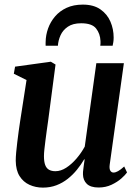

<svg xmlns="http://www.w3.org/2000/svg" viewBox="-20 -824 616 854"><path d="M171 10.5Q138.5 10.5 111 -2Q83.5 -14.5 67 -40.8Q50.5 -67 50 -109Q50 -125 52 -146.8Q54 -168.5 57 -193Q60 -217.5 63.2 -241.2Q66.5 -265 69.5 -284.5L98 -468L41.5 -496L47 -527.5L206 -549.5L227 -537L194 -286Q191 -266 188 -243.5Q185 -221 182.2 -199.8Q179.5 -178.5 177.5 -160.2Q175.5 -142 175.5 -129.5Q175.5 -105 181 -90.2Q186.5 -75.5 198 -69Q209.5 -62.5 226.5 -62.5Q250.5 -62.5 274.5 -78Q298.5 -93.5 320 -118.5Q341.5 -143.5 357 -172L408.5 -543H531L468 -92Q465.5 -74 470.5 -65.2Q475.5 -56.5 485 -56.5Q494 -56.5 505.2 -62.8Q516.5 -69 532.5 -83.5L545 -57Q537.5 -46 519.8 -30.2Q502 -14.5 476 -2.2Q450 10 418.5 10Q383 10 366.2 -6.2Q349.5 -22.5 349 -48.5Q348.5 -52 349.2 -59.5Q350 -67 351.2 -76.8Q352.5 -86.5 353.8 -96.5Q355 -106.5 356.5 -114.5L354.5 -115.5Q340.5 -91.5 322.2 -69Q304 -46.5 281.2 -28.5Q258.5 -10.5 231 0Q203.5 10.5 171 10.5ZM183 -620.5Q183 -625 182.8 -629Q182.5 -633 183 -638Q183.5 -668.5 194 -697.8Q204.5 -727 225 -751Q245.5 -775 276.2 -789.2Q307 -803.5 348.5 -803.5Q396.5 -803.5 426.8 -782.2Q457 -761 471.2 -727.8Q485.5 -694.5 485.5 -657Q485.5 -645.5 484 -636.5Q482.5 -627.5 481 -620.5H426Q426.5 -625 427 -629.8Q427.5 -634.5 427 -641.5Q425.5 -674.5 407.2 -697.5Q389 -720.5 341 -720.5Q304 -720.5 281.8 -705.2Q259.5 -690 249.2 -667Q239 -644 237.5 -620.5Z"/></svg>

Font: Merriweather 60pt SemiBold
Style: Italic
Weight: 600
Italic angle: -7.8°
Version: Version 2.101